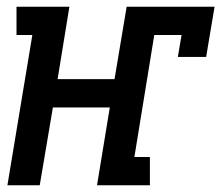

<svg xmlns="http://www.w3.org/2000/svg" viewBox="-20 -550 657 570"><path d="M2 0 76 -446H29V-530H186L151 -315H320L356 -530H617L592 -381H508L519 -446H438L379 -84H425V0H268L306 -231H137L98 0Z"/></svg>

Font: Iosevka Curly Slab MdEx
Style: Italic
Weight: 500
Width: 7
Italic angle: -9°
Monospace: yes
Designer: Belleve Invis
Foundry: Belleve Invis
Version: Version 11.0.0; ttfautohint (v1.8.3)